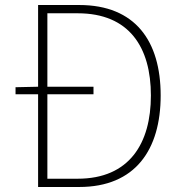

<svg xmlns="http://www.w3.org/2000/svg" viewBox="-20 -746 723 766"><path d="M132 0H296C520 0 621 -149 621 -365C621 -582 520 -726 296 -726H132V-400L42 -398V-370H132ZM169 -33V-370H353V-400H169V-693H290C496 -693 582 -557 582 -365C582 -174 496 -33 290 -33Z"/></svg>

Font: Harano Aji Gothic KR ExtraLight
Style: Regular
Weight: 250
Foundry: Masamichi Hosoda
Version: HaranoAjiGothicKR-ExtraLight version 20220220;ttx 4.29.1